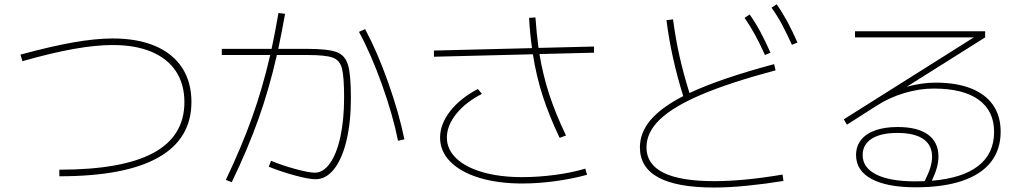

<svg xmlns="http://www.w3.org/2000/svg" viewBox="-20 -838 4728 883"><path d="M828.1 -368.2Q828.1 -450.7 789.3 -509.8Q750.5 -568.8 676.5 -599.9Q602.5 -630.9 498 -630.9Q420.4 -630.9 319.6 -613Q218.8 -595.2 83 -556.6L74.2 -586.9Q214.4 -625 317.4 -643.1Q420.4 -661.1 498 -661.1Q611.8 -661.1 693.1 -626.7Q774.4 -592.3 817.4 -526.6Q860.4 -460.9 860.4 -369.1Q860.4 -199.2 707.5 -113.3Q554.7 -27.3 252.9 -27.3V-57.6Q542.5 -57.6 685.3 -134.8Q828.1 -211.9 828.1 -368.2Z M1215.8 -71.3 1226.6 -98.6Q1277.8 -77.1 1339.4 -60.5Q1400.9 -43.9 1427.7 -43.9Q1466.8 -43.9 1497.6 -87.2Q1528.3 -130.4 1545.4 -209Q1562.5 -287.6 1562.5 -389.6Q1562.5 -485.8 1552.5 -523.7Q1542.5 -561.5 1509.8 -573.2Q1477.1 -585 1393.6 -585H1253.4Q1217.8 -428.7 1168.9 -291.5Q1120.1 -154.3 1045.9 0L1018.6 -10.7Q1091.8 -164.6 1139.6 -298.6Q1187.5 -432.6 1222.7 -585H1000V-613.3H1229Q1243.7 -681.2 1260.7 -778.3L1291 -774.4Q1278.3 -702.1 1259.8 -613.3H1392.6Q1487.8 -613.3 1527.6 -598.6Q1567.4 -584 1580.6 -539.3Q1593.8 -494.6 1593.8 -387.7Q1593.8 -276.4 1573.5 -191.7Q1553.2 -106.9 1516.4 -60.3Q1479.5 -13.7 1430.7 -13.7Q1400.4 -13.7 1335.9 -31.2Q1271.5 -48.8 1215.8 -71.3ZM1630.9 -691.4 1659.2 -704.1Q1715.3 -599.6 1765.4 -458.3Q1815.4 -316.9 1839.8 -197.3L1810.5 -190.4Q1787.1 -308.1 1736.8 -448.7Q1686.5 -589.4 1630.9 -691.4Z M2003.9 -205.1Q2003.9 -267.1 2050.3 -326.7Q2096.7 -386.2 2177.7 -428.7L2196.3 -406.2Q2121.1 -367.7 2078.1 -314Q2035.2 -260.3 2035.2 -205.1Q2035.2 -151.4 2078.1 -110.1Q2121.1 -68.8 2199.7 -46.1Q2278.3 -23.4 2381.8 -23.4Q2455.1 -23.4 2532.7 -33.7Q2610.4 -43.9 2671.9 -62.5L2679.7 -34.2Q2612.8 -15.6 2533.9 -4.9Q2455.1 5.9 2381.8 5.9Q2270 5.9 2184.3 -20.3Q2098.6 -46.4 2051.3 -94.2Q2003.9 -142.1 2003.9 -205.1ZM1975.6 -605.5 2426.8 -616.7Q2417.5 -680.2 2413.1 -755.9L2442.4 -757.8Q2447.3 -688.5 2456.5 -617.7L2711.9 -624V-595.7L2460.9 -589.4Q2477.1 -492.2 2505.9 -404.1Q2534.7 -315.9 2583 -214.8L2553.7 -204.1Q2504.9 -306.6 2475.6 -397.7Q2446.3 -488.8 2430.7 -588.4L1975.6 -577.1Z M2922.9 -160.2Q2922.9 -227.5 2971.4 -285.4Q3020 -343.3 3122.1 -396Q3094.2 -486.3 3075.7 -569.6Q3057.1 -652.8 3044.9 -745.1L3075.2 -749Q3086.9 -660.2 3105 -579.8Q3123 -499.5 3150.9 -410.2Q3292 -476.6 3540 -543L3546.9 -514.6Q3336.9 -458.5 3206.8 -403.3Q3076.7 -348.1 3014.9 -288.8Q2953.1 -229.5 2953.1 -160.2Q2953.1 -4.9 3264.6 -4.9Q3400.4 -4.9 3579.1 -35.2L3583 -5.9Q3499.5 7.8 3416.3 16.1Q3333 24.4 3263.7 24.4Q2922.9 24.4 2922.9 -160.2ZM3404.3 -755.9 3427.7 -771.5Q3455.1 -732.4 3477.5 -690.4Q3500 -648.4 3523.4 -595.7L3498 -585Q3474.6 -637.7 3452.1 -678.5Q3429.7 -719.2 3404.3 -755.9ZM3528.3 -802.7 3551.8 -818.4Q3579.1 -779.3 3601.6 -737.3Q3624 -695.3 3647.5 -642.6L3622.1 -631.8Q3596.7 -687.5 3575 -727.8Q3553.2 -768.1 3528.3 -802.7Z M3917 -125Q3917 -165.5 3939.9 -194.6Q3962.9 -223.6 4005.9 -238.8Q4048.8 -253.9 4108.4 -253.9Q4199.7 -253.9 4247.8 -219Q4295.9 -184.1 4295.9 -118.2Q4295.9 -93.8 4288.8 -67.6Q4281.7 -41.5 4265.6 -6.8Q4406.7 -18.6 4479.2 -75.2Q4551.8 -131.8 4551.8 -231.4Q4551.8 -328.1 4480.7 -379.4Q4409.7 -430.7 4274.4 -430.7Q4208.5 -430.7 4139.4 -410.2Q4070.3 -389.6 4012.7 -352.5L3875 -264.6L3860.4 -289.1L4458.5 -666H3912.1V-694.3H4510.7V-666L4149.9 -439Q4220.2 -458 4282.2 -458Q4377.9 -458 4445.1 -431.6Q4512.2 -405.3 4547.1 -354.7Q4582 -304.2 4582 -232.4Q4582 -149.9 4536.9 -92.5Q4491.7 -35.2 4404.3 -5.9Q4316.9 23.4 4191.4 23.4Q4059.6 23.4 3988.3 -14.9Q3917 -53.2 3917 -125ZM4190.4 -3.9 4232.4 -4.9Q4251 -42 4258.8 -68.1Q4266.6 -94.2 4266.6 -117.2Q4266.6 -170.9 4226.1 -198.7Q4185.5 -226.6 4107.4 -226.6Q4030.8 -226.6 3989 -200Q3947.3 -173.3 3947.3 -125Q3947.3 -66.9 4010 -35.4Q4072.8 -3.9 4190.4 -3.9Z"/></svg>

Font: Pretendard JP Thin
Style: Regular
Weight: 100
Designer: Base glyphs from Inter by Rasmus Andersson; Hangeul glyphs from Noto Sans CJK(Source Han Sans) by Jang Soo-young and Kan
Foundry: Kil Hyung-jin
Version: Version 1.309